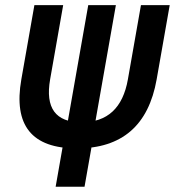

<svg xmlns="http://www.w3.org/2000/svg" viewBox="-20 -713 668 733"><path d="M273.4 -146.5Q15.1 -146.5 61.5 -410.2L111.3 -693.4H221.2L171.4 -410.2Q142.6 -246.1 291 -246.1Q439.5 -246.1 468.3 -410.2L518.1 -693.4H627.9L578.1 -410.2Q531.7 -146.5 273.4 -146.5ZM227.5 -199.7H337.9L302.7 0H192.4ZM335.4 -199.7H230L316.9 -693.4H422.4Z"/></svg>

Font: Cascadia Mono Medium
Style: Italic
Weight: 500
Italic angle: -10°
Monospace: yes
Designer: Aaron Bell
Foundry: Saja Typeworks
Version: Version 2407.024